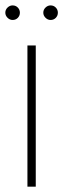

<svg xmlns="http://www.w3.org/2000/svg" viewBox="-20 -701 237 721"><path d="M83 -530.3H114.3V0H83ZM0 -653.3Q0 -664.6 8.3 -672.6Q16.6 -680.7 27.3 -680.7Q39.1 -680.7 46.9 -672.6Q54.7 -664.6 54.7 -653.3Q54.7 -642.1 46.9 -634Q39.1 -626 27.3 -626Q16.6 -626 8.3 -634.3Q0 -642.6 0 -653.3ZM142.6 -653.3Q142.6 -664.6 150.9 -672.6Q159.2 -680.7 169.9 -680.7Q181.6 -680.7 189.5 -672.6Q197.3 -664.6 197.3 -653.3Q197.3 -642.1 189.5 -634Q181.6 -626 169.9 -626Q159.2 -626 150.9 -634.3Q142.6 -642.6 142.6 -653.3Z"/></svg>

Font: Pretendard Thin
Style: Regular
Weight: 100
Designer: Base glyphs from Inter by Rasmus Andersson; Hangeul glyphs from Noto Sans CJK(Source Han Sans) by Jang Soo-young and Kan
Foundry: Kil Hyung-jin
Version: Version 1.309